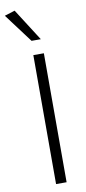

<svg xmlns="http://www.w3.org/2000/svg" viewBox="-135 -1003 468 1041"><g transform="rotate(-10 99.0 -482.5)"><path d="M85 0V-710H143V0ZM89 -788 -30 -947 27 -965 140 -788Z"/></g></svg>

Font: Livvic Light
Style: Regular
Weight: 300
Designer: Jacques Le Bailly, Baron von Fonthausen
Version: Version 1.001; ttfautohint (v1.8.2)